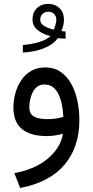

<svg xmlns="http://www.w3.org/2000/svg" viewBox="-20 -689 470 972"><path d="M312 -493.2V-529.8Q306.6 -529.8 301.3 -530.5Q295.9 -531.2 291 -531.7Q297.4 -546.9 300.5 -561.3Q303.7 -575.7 303.7 -589.8Q303.7 -626 281.2 -647.7Q258.8 -669.4 224.1 -669.4Q189.9 -669.4 167.2 -647.9Q144.5 -626.5 144.5 -590.3Q144.5 -556.2 173.1 -534.7Q201.7 -513.2 235.4 -506.8Q218.3 -488.8 180.9 -477.1Q143.6 -465.3 95.7 -460.9V-422.9Q155.8 -426.3 202.4 -444.6Q249 -462.9 272.9 -496.1Q292 -493.2 312 -493.2ZM252 -538.6Q236.3 -543 220.5 -549.1Q204.6 -555.2 194.1 -564.9Q183.6 -574.7 183.6 -588.4Q183.6 -607.4 195.6 -618.7Q207.5 -629.9 226.1 -629.9Q242.2 -629.9 253.7 -618.7Q265.1 -607.4 265.1 -589.4Q265.1 -577.6 261.2 -564.2Q257.3 -550.8 252 -538.6ZM298.8 -12.2Q287.1 58.6 223.1 113Q159.2 167.5 52.7 187.5L82 262.7Q231.9 233.9 306.9 144.5Q381.8 55.2 381.8 -81.1Q381.8 -131.8 371.6 -179.7Q361.3 -227.5 340.1 -265.4Q318.8 -303.2 286.4 -325.4Q253.9 -347.7 209 -347.7Q168 -347.7 137.5 -329.8Q106.9 -312 87.2 -282.2Q67.4 -252.4 57.6 -216.6Q47.9 -180.7 47.9 -144.5Q47.9 -71.3 91.3 -35.6Q134.8 0 218.8 0Q234.9 0 258.5 -3.4Q282.2 -6.8 298.8 -12.2ZM300.8 -97.2Q281.2 -91.3 260.7 -88.6Q240.2 -85.9 221.2 -85.9Q173.8 -85.9 151.1 -99.6Q128.4 -113.3 128.4 -147Q128.4 -162.6 132.1 -182.1Q135.7 -201.7 144.3 -219.7Q152.8 -237.8 167.7 -249.5Q182.6 -261.2 205.1 -261.2Q248 -261.2 272 -220Q295.9 -178.7 300.8 -97.2Z"/></svg>

Font: Vazir Variable Regular
Style: Regular
Weight: 400
Designer: Saber Rastikerdar
Foundry: Saber Rastikerdar
Version: Version 30.1.0